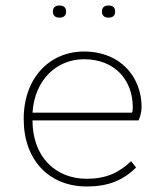

<svg xmlns="http://www.w3.org/2000/svg" viewBox="-20 -667 600 697"><path d="M295 10C372 10 427 -12 474 -59L456 -82C411 -39 363 -18 295 -18C181 -18 98 -98 98 -230H483C488 -241 494 -259 494 -278C494 -387 418 -480 285 -480C161 -480 66 -385 66 -235C66 -85 159 10 295 10ZM285 -452C397 -452 462 -376 462 -278C462 -271 462 -263 459 -258H98C106 -381 189 -452 285 -452ZM196 -603C211 -603 220 -610 220 -625C220 -640 211 -647 196 -647C181 -647 172 -640 172 -625C172 -610 181 -603 196 -603ZM374 -603C389 -603 398 -610 398 -625C398 -640 389 -647 374 -647C359 -647 350 -640 350 -625C350 -610 359 -603 374 -603Z"/></svg>

Font: Gantari Thin
Style: Regular
Weight: 250
Designer: Anugrah Pasau
Foundry: Lafontype
Version: Version 1.000